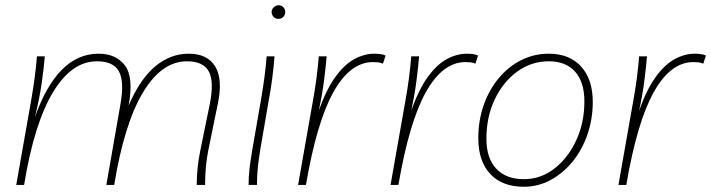

<svg xmlns="http://www.w3.org/2000/svg" viewBox="-20 -706 2715 733"><path d="M42 0 99 -323Q107 -369 112.5 -410.5Q118 -452 121 -491H151Q148 -451 139.5 -390.5Q131 -330 113 -258Q199 -501 356 -501Q423 -501 457 -456Q491 -411 471 -303Q515 -405 573 -453Q631 -501 700 -501Q772 -501 801.5 -452.5Q831 -404 812 -312L775 -131Q763 -71 763 0H731Q731 -32 734.5 -65.5Q738 -99 745 -133L781 -309Q798 -395 777 -433.5Q756 -472 694 -472Q597 -472 525.5 -352.5Q454 -233 416 0H386L440 -309Q455 -395 434 -433.5Q413 -472 350 -472Q253 -472 181.5 -352.5Q110 -233 72 0Z M929 0Q929 -32 933 -65.5Q937 -99 943 -133L976 -323Q984 -369 989.5 -410.5Q995 -452 998 -491H1028Q1025 -451 1019.5 -408Q1014 -365 1006 -323L973 -131Q968 -101 964.5 -69Q961 -37 961 0ZM1043 -634Q1031 -634 1024 -642Q1017 -650 1017 -660Q1017 -670 1025 -678Q1033 -686 1043 -686Q1055 -686 1062 -678Q1069 -670 1069 -660Q1069 -650 1062 -642Q1055 -634 1043 -634Z M1442 -463Q1432 -467 1423.5 -468Q1415 -469 1404 -469Q1317 -469 1253 -354.5Q1189 -240 1148 0H1118L1175 -323Q1183 -367 1188.5 -409.5Q1194 -452 1197 -491H1227Q1224 -453 1217 -398Q1210 -343 1197 -284Q1226 -365 1260.5 -412.5Q1295 -460 1333 -480.5Q1371 -501 1410 -501Q1420 -501 1432 -499.5Q1444 -498 1452 -494Z M1795 -463Q1785 -467 1776.5 -468Q1768 -469 1757 -469Q1670 -469 1606 -354.5Q1542 -240 1501 0H1471L1528 -323Q1536 -367 1541.5 -409.5Q1547 -452 1550 -491H1580Q1577 -453 1570 -398Q1563 -343 1550 -284Q1579 -365 1613.5 -412.5Q1648 -460 1686 -480.5Q1724 -501 1763 -501Q1773 -501 1785 -499.5Q1797 -498 1805 -494Z M2075 -501Q2154 -501 2198.5 -452Q2243 -403 2243 -317Q2243 -251 2222.5 -192Q2202 -133 2165.5 -88.5Q2129 -44 2081.5 -18.5Q2034 7 1980 7Q1897 7 1851.5 -42Q1806 -91 1806 -178Q1806 -246 1826.5 -304.5Q1847 -363 1884 -407.5Q1921 -452 1970 -476.5Q2019 -501 2075 -501ZM1980 -22Q2044 -22 2096 -62Q2148 -102 2179.5 -169.5Q2211 -237 2211 -319Q2211 -393 2175.5 -432.5Q2140 -472 2075 -472Q2009 -472 1955 -433Q1901 -394 1869 -327Q1837 -260 1837 -176Q1837 -102 1874.5 -62Q1912 -22 1980 -22Z M2665 -463Q2655 -467 2646.5 -468Q2638 -469 2627 -469Q2540 -469 2476 -354.5Q2412 -240 2371 0H2341L2398 -323Q2406 -367 2411.5 -409.5Q2417 -452 2420 -491H2450Q2447 -453 2440 -398Q2433 -343 2420 -284Q2449 -365 2483.5 -412.5Q2518 -460 2556 -480.5Q2594 -501 2633 -501Q2643 -501 2655 -499.5Q2667 -498 2675 -494Z"/></svg>

Font: Livvic Thin
Style: Italic
Weight: 250
Italic angle: -10°
Designer: Jacques Le Bailly, Baron von Fonthausen
Version: Version 1.001; ttfautohint (v1.8.2)